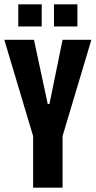

<svg xmlns="http://www.w3.org/2000/svg" viewBox="-22 -873 445 893"><path d="M132 0V-240L-2 -688H136L200 -389H208L269 -688H403L269 -240V0ZM63 -750V-853H172V-750ZM229 -750V-853H338V-750Z"/></svg>

Font: Saira ExtraCondensed ExtraBold
Style: Regular
Weight: 800
Width: 2
Designer: Hector Gatti with collaboration of the Omnibus-Type team
Foundry: Omnibus-Type
Version: Version 1.101